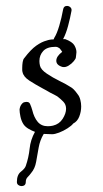

<svg xmlns="http://www.w3.org/2000/svg" viewBox="-20 -672 348 648"><path d="M37 -58Q37 -82 50.5 -92.5Q64 -103 67 -112Q77 -141 80 -170.5Q83 -200 98 -227Q87 -231 76 -237.5Q65 -244 59 -253Q52 -264 49 -278.5Q46 -293 46 -302Q47 -312 52 -319Q57 -326 62 -327Q77 -331 81.5 -321Q86 -311 89 -300Q95 -275 107.5 -260.5Q120 -246 141 -246Q146 -246 150.5 -246.5Q155 -247 159 -248Q180 -253 191.5 -271Q203 -289 203 -305Q203 -319 194 -328.5Q185 -338 173 -347Q168 -350 162 -353Q156 -356 150 -359Q143 -363 137 -366.5Q131 -370 125 -373Q99 -387 79 -400Q59 -413 56 -429Q55 -432 55 -435.5Q55 -439 55 -443Q55 -453 56.5 -462.5Q58 -472 62 -476Q84 -505 102.5 -518Q121 -531 137 -535Q148 -539 161 -539Q161 -540 163 -544Q172 -558 180 -585Q188 -612 193 -640Q195 -652 206 -652Q213 -652 218 -647Q223 -642 221 -634Q217 -612 210 -585.5Q203 -559 193 -540H200Q224 -531 231 -519Q238 -507 238 -496Q238 -491 237 -486Q236 -481 236 -478Q236 -474 229 -465.5Q222 -457 211.5 -450.5Q201 -444 191 -446Q170 -452 170 -467Q170 -482 190 -497Q188 -500 185.5 -503.5Q183 -507 181 -509Q178 -511 175 -512.5Q172 -514 167 -514Q139 -514 126 -500Q113 -486 113 -466Q113 -462 113.5 -458Q114 -454 115 -450Q118 -437 138 -423.5Q158 -410 181.5 -398.5Q205 -387 217 -379Q223 -376 229 -370Q235 -364 242 -354Q248 -347 251 -335.5Q254 -324 254 -313Q254 -295 247.5 -278.5Q241 -262 227 -255Q222 -248 208 -239Q194 -230 179.5 -224.5Q165 -219 156 -219L129 -220H128L127 -219Q115 -199 110.5 -174Q106 -149 102 -126Q98 -103 85 -88Q80 -81 73.5 -74.5Q67 -68 67 -58Q67 -44 52 -44Q47 -44 42 -47.5Q37 -51 37 -58Z"/></svg>

Font: RU Serius
Style: Regular
Weight: 400
Designer: Robert E. Leuschke
Foundry: Robert E. Leuschke
Version: Version 1.011; ttfautohint (v1.8.3)